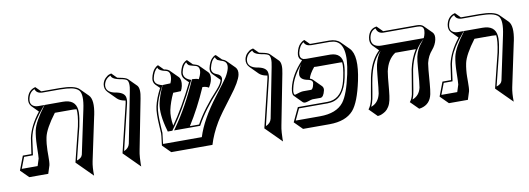

<svg xmlns="http://www.w3.org/2000/svg" viewBox="-55 -890 3704 1345"><g transform="rotate(-10 1796.5 -217.5)"><path d="M412.6 12.2 473.6 -233.9Q490.7 -315.9 485.4 -354.5Q472.2 -356.4 456.5 -356.4H331.1Q256.8 -257.8 244.1 -199.2Q239.3 -176.3 236.8 -151.4Q234.4 -126.5 234.1 -105.7Q233.9 -85 233.9 -66.2Q233.9 -47.4 233.2 -30.3Q232.4 -13.2 230 -1.5L211.4 56.6H76.7L20 0L58.1 -100.1H119.1Q121.6 -117.2 128.4 -164.1Q134.3 -206.5 135.3 -211.9Q154.3 -298.3 222.7 -384.3L177.2 -430.2Q156.7 -452.1 163.6 -486.8Q175.3 -541.5 221.2 -555.7Q227.1 -557.1 227.5 -557.1L263.2 -521Q265.6 -521 268.6 -521H394.5Q499.5 -520.5 531.2 -489.7L587.4 -433.6Q621.6 -399.4 600.1 -293.5Q599.6 -290 598.6 -287.6L532.7 23.4Q523.9 65.4 525.4 125L468.8 68.4ZM425.8 -0.5Q460 -10.7 466.3 -35.2L532.2 -346.2Q554.2 -449.2 526.9 -480Q510.7 -497.1 477.1 -504.4Q445.8 -510.7 394.5 -511.2H268.6Q228.5 -512.7 219.2 -544.4Q183.6 -530.3 173.8 -486.8Q173.3 -485.4 173.3 -484.9Q163.6 -439.9 201.2 -426.8Q205.6 -425.3 209.5 -424.3Q217.3 -422.9 224.6 -422.9H268.1L253.9 -406.7Q181.2 -321.3 157.7 -255.4Q149.9 -232.9 145 -210Q144 -205.6 138.7 -165Q131.8 -116.2 129.4 -98.6L127.9 -89.8H65.4L34.7 -9.8H147.5L163.6 -60.5Q165.5 -69.8 167 -153.3Q168.5 -213.4 177.7 -258.3Q191.4 -319.8 266.6 -418.9L269.5 -422.9H399.9Q487.8 -422.9 496.1 -349.6Q497.1 -340.3 497.1 -331.1Q496.6 -293.9 483.4 -231.9Z M748.5 5.9 831.1 -335.9Q833 -346.7 834 -355Q829.6 -356 826.2 -356.4Q793.9 -362.3 775.4 -380.4L719.2 -437Q696.8 -460.9 702.6 -494.1Q708 -519 724.4 -535.2Q740.7 -551.3 753.9 -555.2L767.6 -559.1L803.7 -522.9Q810.1 -521.5 821.3 -519Q864.7 -511.2 876.5 -499.5L933.1 -442.9Q954.1 -419.4 939.5 -349.6L870.1 5.4Q865.2 27.8 863.3 56.4Q861.3 85 861.3 102.1L861.8 119.1L805.2 62.5ZM762.2 -7.8Q796.4 -22 803.7 -53.2L873.5 -408.2Q889.2 -481 866.2 -496.1Q857.4 -501.5 838.4 -505.9Q832.5 -507.3 819.3 -509.3Q777.3 -517.6 765.6 -533.2Q761.2 -539.6 759.3 -545.9Q721.7 -529.3 712.4 -491.7Q703.1 -448.7 747.6 -429.7Q758.8 -425.3 771 -422.9Q832 -413.6 841.8 -379.9Q846.7 -360.8 840.8 -334Z M1644.5 -395.5Q1634.3 -348.1 1564.5 -257.8Q1477.5 -145 1447.3 -94.7Q1401.9 -18.6 1379.4 56.6H1086.4L1029.8 0Q1029.8 -6.8 1037.6 -64.5Q1039.1 -77.6 1039.1 -85.9Q1038.1 -106.4 1035.6 -142.1Q1029.8 -231.4 1039.6 -275.9Q1051.8 -332 1087.4 -399.9L1057.6 -429.2Q1040 -448.2 1045.9 -477.1Q1050.3 -497.6 1057.6 -513.4Q1064.9 -529.3 1072 -537.6Q1079.1 -545.9 1085.7 -551Q1092.3 -556.2 1096.2 -557.6L1100.6 -559.1L1136.2 -522.9Q1143.1 -521.5 1149.9 -520Q1164.6 -516.1 1173.3 -508.3L1230 -451.7Q1248.5 -431.6 1239.7 -387.2Q1235.4 -368.2 1227.1 -352.5Q1211.9 -352.5 1192.9 -351.1Q1178.7 -350.1 1171.9 -350.6Q1143.1 -289.6 1131.3 -235.4Q1121.6 -188.5 1132.3 -124Q1211.4 -235.8 1293.9 -403.8L1266.1 -431.6Q1246.6 -452.6 1252.4 -482.9Q1256.8 -502.9 1263.9 -518.1Q1271 -533.2 1278.1 -540.5Q1285.2 -547.9 1291.7 -552.5Q1298.3 -557.1 1302.2 -558.1L1306.6 -559.1L1342.3 -522.9Q1342.3 -522.9 1342.8 -522.9Q1373.5 -514.6 1382.8 -505.9L1439.5 -449.2Q1455.6 -431.2 1448.2 -395.5Q1442.4 -369.6 1424.8 -342.3Q1407.2 -354 1380.4 -354.5Q1318.4 -212.9 1246.6 -100.1H1312Q1368.2 -203.1 1475.6 -318.8Q1509.3 -356 1514.6 -381.8L1463.4 -433.6Q1447.8 -450.7 1452.6 -476.1Q1457.5 -498.5 1465.3 -515.1Q1473.1 -531.7 1481 -539.8Q1488.8 -547.9 1495.6 -552.7Q1502.4 -557.6 1506.8 -558.1L1511.2 -559.1L1549.3 -521Q1567.9 -514.2 1576.7 -505.9L1633.3 -449.2Q1651.4 -429.7 1644.5 -395.5ZM1578.1 -454.1Q1587.4 -497.6 1550.3 -510.3Q1548.3 -510.7 1544.9 -512Q1541.5 -513.2 1540 -513.7Q1517.1 -522.9 1516.6 -523.4Q1505.9 -532.2 1502.4 -544.9Q1475.1 -528.8 1462.9 -476.1Q1462.4 -474.6 1462.4 -474.1Q1457 -441.4 1492.7 -427.2Q1523.4 -416.5 1525.9 -394.5Q1526.4 -387.2 1524.4 -379.9Q1517.6 -350.1 1482.9 -312Q1375.5 -195.8 1320.8 -95.2L1317.9 -89.8H1132.3L1143.6 -106Q1237.3 -237.8 1314.9 -415L1317.4 -420.9H1324.2Q1350.6 -420.4 1365.2 -413.1Q1378.4 -438.5 1381.8 -454.1Q1391.1 -497.6 1361.3 -507.8Q1358.4 -508.8 1340.3 -513.2Q1316.4 -519.5 1312 -522.9Q1301.8 -531.7 1297.9 -544.9Q1272.5 -526.9 1262.2 -481Q1255.4 -440.4 1301.8 -421.4L1312 -417.5L1307.1 -407.7Q1211.9 -213.4 1123 -94.2L1120.1 -89.8H1087.4L1085.4 -97.2Q1049.8 -220.2 1064.9 -293.9Q1077.1 -350.1 1106 -411.1L1108.9 -417H1115.2Q1122.6 -417 1134.8 -418Q1151.9 -418.9 1164.1 -418.9Q1170.4 -434.1 1173.3 -446.3Q1184.1 -502 1147.9 -510.3Q1103.5 -519 1094.7 -538.6Q1093.8 -541.5 1092.8 -543.9Q1066.4 -522.9 1055.7 -475.1Q1047.4 -436 1091.8 -420.9Q1094.2 -419.9 1095.7 -419.4L1107.4 -416L1101.6 -405.3Q1061.5 -331.5 1049.3 -273.9Q1040 -231 1045.9 -136.2Q1047.9 -106.4 1048.8 -86.4Q1048.8 -80.6 1041.5 -25.9Q1040.5 -16.6 1040 -9.8H1315.4Q1353 -130.4 1462.4 -273.4Q1538.6 -373 1551.8 -394Q1572.3 -428.2 1578.1 -454.1Z M1757.3 5.9 1839.8 -335.9Q1841.8 -346.7 1842.8 -355Q1838.4 -356 1835 -356.4Q1802.7 -362.3 1784.2 -380.4L1728 -437Q1705.6 -460.9 1711.4 -494.1Q1716.8 -519 1733.2 -535.2Q1749.5 -551.3 1762.7 -555.2L1776.4 -559.1L1812.5 -522.9Q1818.8 -521.5 1830.1 -519Q1873.5 -511.2 1885.3 -499.5L1941.9 -442.9Q1962.9 -419.4 1948.2 -349.6L1878.9 5.4Q1874 27.8 1872.1 56.4Q1870.1 85 1870.1 102.1L1870.6 119.1L1814 62.5ZM1771 -7.8Q1805.2 -22 1812.5 -53.2L1882.3 -408.2Q1897.9 -481 1875 -496.1Q1866.2 -501.5 1847.2 -505.9Q1841.3 -507.3 1828.1 -509.3Q1786.1 -517.6 1774.4 -533.2Q1770 -539.6 1768.1 -545.9Q1730.5 -529.3 1721.2 -491.7Q1711.9 -448.7 1756.3 -429.7Q1767.6 -425.3 1779.8 -422.9Q1840.8 -413.6 1850.6 -379.9Q1855.5 -360.8 1849.6 -334Z M2174.3 -521.5Q2177.7 -521 2181.2 -521H2313Q2361.8 -520.5 2388.2 -494.6L2444.8 -438Q2498 -382.8 2461.4 -208.5Q2429.7 -59.6 2382.8 -5.9Q2327.6 56.2 2212.9 56.6H2023.9L1967.3 0L2014.6 -100.1H2224.6Q2315.9 -100.1 2351.1 -202.6Q2357.9 -223.6 2363.3 -248Q2378.9 -321.8 2374.5 -355.5Q2366.7 -356.4 2358.9 -356.4H2192.9Q2183.6 -356.4 2175.8 -357.4Q2140.1 -314 2131.8 -282.2Q2144 -277.8 2150.9 -271.5L2207.5 -214.8Q2218.8 -202.1 2214.8 -183.6Q2204.1 -137.7 2182.1 -136.2Q2179.7 -136.2 2126 -136.2Q2118.7 -136.2 2087.9 -126Q2076.7 -122.6 2068.8 -122.6Q2060.1 -123.5 2055.2 -127.4L1999 -184.1Q1987.8 -197.3 1996.1 -237.8Q2016.1 -329.6 2100.6 -418.9Q2093.8 -422.9 2088.9 -427.2Q2073.7 -443.8 2080.6 -475.1Q2085 -495.1 2092.5 -510.5Q2100.1 -525.9 2108.2 -533.9Q2116.2 -542 2123.5 -547.1Q2130.9 -552.2 2135.7 -553.7L2140.6 -555.2ZM2091.3 -394Q2022.9 -314 2005.9 -235.8Q2000 -213.4 2002 -202.9Q2003.9 -192.4 2005.9 -190.7Q2007.8 -189 2012.2 -189Q2014.6 -189 2044.4 -198.7Q2058.1 -202.6 2069.3 -203.1H2125.5Q2140.1 -203.1 2147.9 -240.2Q2148.4 -241.7 2148.4 -242.2Q2153.8 -267.6 2121.6 -274.9Q2120.1 -275.4 2119.1 -275.4Q2063.5 -285.2 2063 -320.8Q2063 -329.1 2064.9 -337.9Q2070.8 -364.3 2091.3 -394ZM2114.7 -423.8Q2115.2 -424.3 2115.2 -424.8L2120.6 -423.8Q2128.4 -422.9 2136.2 -422.9H2302.2Q2385.3 -420.9 2385.7 -336.9Q2385.3 -304.2 2373 -246.1Q2343.3 -105.5 2248 -91.8Q2236.3 -90.3 2224.6 -89.8H2021L1983.4 -9.8H2156.2Q2273.4 -9.8 2324.7 -75.2Q2365.2 -127.9 2395 -267.1Q2439.9 -479.5 2348.1 -506.3Q2344.2 -507.3 2340.8 -508.3Q2327.6 -510.7 2313 -511.2H2181.2Q2141.6 -512.7 2132.3 -541Q2101.1 -521.5 2090.3 -473.1Q2084 -439 2105 -428.2Z M2966.3 -242.2Q2961.9 -221.2 2953.1 -103Q2949.2 -54.7 2943.8 -28.3Q2929.2 41 2864.7 56.2Q2849.1 58.6 2849.6 58.6L2793 2Q2809.6 -17.6 2816.4 -48.8Q2820.8 -69.8 2831.1 -135.7Q2841.3 -201.7 2845.7 -223.1Q2861.8 -298.3 2898.9 -356.4H2752.4Q2695.8 -318.8 2678.2 -237.3Q2673.3 -215.3 2664.1 -104.5Q2660.2 -62.5 2654.5 -36.4Q2648.9 -10.3 2636.7 9Q2624.5 28.3 2611.1 37.4Q2597.7 46.4 2584.7 51.8Q2571.8 57.1 2563.5 57.6L2555.2 58.6L2499 2Q2518.6 -21.5 2528.8 -67.9Q2531.7 -80.6 2537.6 -119.1Q2547.9 -181.6 2554.7 -214.8Q2577.6 -322.3 2632.3 -380.9Q2638.7 -387.7 2644 -393.1L2604 -433.6Q2582.5 -456.5 2590.3 -494.1Q2602.1 -549.3 2647.5 -559.1L2655.3 -560.1L2695.3 -520H2934.6Q2965.8 -519.5 2979.5 -506.3L3036.1 -449.7Q3051.8 -432.6 3044.4 -397.5Q3036.6 -361.8 3009.8 -330.6Q2979 -295.4 2967.8 -249Q2966.8 -245.1 2966.3 -242.2ZM2966.8 -422.9Q2974.1 -437.5 2978 -456.1Q2987.3 -498.5 2959 -506.8Q2956.1 -507.8 2953.6 -508.3Q2944.8 -509.8 2934.6 -509.8H2694.8Q2654.8 -511.2 2646 -548.3Q2610.4 -538.1 2600.6 -494.1Q2600.1 -492.7 2600.1 -491.7Q2590.3 -437 2642.1 -425.3Q2653.8 -422.9 2667 -422.9ZM2654.3 -388.7Q2593.8 -332 2569.8 -234.4Q2567.4 -223.6 2564.5 -212.9Q2557.6 -179.7 2547.9 -118.2Q2541.5 -79.1 2538.6 -65.9Q2531.2 -33.2 2521 -12.7Q2573.7 -30.8 2587.9 -93.3Q2588.4 -94.7 2588.4 -95.2Q2592.8 -116.2 2602.5 -226.1Q2606.4 -269 2611.8 -295.9Q2624.5 -351.6 2654.3 -388.7ZM2962.9 -416.5 2952.1 -405.8Q2880.4 -335.4 2855.5 -220.7Q2851.1 -200.2 2841.3 -135.3Q2831.1 -68.4 2826.2 -46.9Q2821.8 -27.3 2814.9 -12.7Q2865.2 -31.7 2877.4 -86.9Q2882.3 -108.9 2891.1 -228Q2894.5 -275.4 2899.9 -301.3Q2911.6 -355.5 2945.8 -394.5Q2958.5 -409.2 2962.9 -416.5Z M3397.5 12.2 3458.5 -233.9Q3475.6 -315.9 3470.2 -354.5Q3457 -356.4 3441.4 -356.4H3315.9Q3241.7 -257.8 3229 -199.2Q3224.1 -176.3 3221.7 -151.4Q3219.2 -126.5 3219 -105.7Q3218.8 -85 3218.8 -66.2Q3218.8 -47.4 3218 -30.3Q3217.3 -13.2 3214.8 -1.5L3196.3 56.6H3061.5L3004.9 0L3043 -100.1H3104Q3106.4 -117.2 3113.3 -164.1Q3119.1 -206.5 3120.1 -211.9Q3139.2 -298.3 3207.5 -384.3L3162.1 -430.2Q3141.6 -452.1 3148.4 -486.8Q3160.2 -541.5 3206.1 -555.7Q3211.9 -557.1 3212.4 -557.1L3248 -521Q3250.5 -521 3253.4 -521H3379.4Q3484.4 -520.5 3516.1 -489.7L3572.3 -433.6Q3606.4 -399.4 3585 -293.5Q3584.5 -290 3583.5 -287.6L3517.6 23.4Q3508.8 65.4 3510.3 125L3453.6 68.4ZM3410.6 -0.5Q3444.8 -10.7 3451.2 -35.2L3517.1 -346.2Q3539.1 -449.2 3511.7 -480Q3495.6 -497.1 3461.9 -504.4Q3430.7 -510.7 3379.4 -511.2H3253.4Q3213.4 -512.7 3204.1 -544.4Q3168.5 -530.3 3158.7 -486.8Q3158.2 -485.4 3158.2 -484.9Q3148.4 -439.9 3186 -426.8Q3190.4 -425.3 3194.3 -424.3Q3202.1 -422.9 3209.5 -422.9H3252.9L3238.8 -406.7Q3166 -321.3 3142.6 -255.4Q3134.8 -232.9 3129.9 -210Q3128.9 -205.6 3123.5 -165Q3116.7 -116.2 3114.3 -98.6L3112.8 -89.8H3050.3L3019.5 -9.8H3132.3L3148.4 -60.5Q3150.4 -69.8 3151.9 -153.3Q3153.3 -213.4 3162.6 -258.3Q3176.3 -319.8 3251.5 -418.9L3254.4 -422.9H3384.8Q3472.7 -422.9 3481 -349.6Q3481.9 -340.3 3481.9 -331.1Q3481.4 -293.9 3468.3 -231.9Z"/></g></svg>

Font: Linux Biolinum Shadow O
Style: Italic
Weight: 400
Italic angle: -12°
Designer: Philipp H. Poll
Foundry: Philipp H. Poll
Version: Version 0.6.2